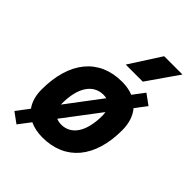

<svg xmlns="http://www.w3.org/2000/svg" viewBox="-245 -905 1076 1076"><g transform="rotate(45 293.0 -367.5)"><path d="M90.8 60.5 145 -10.7C172.9 2.4 206.5 9.8 245.1 9.8C426.3 9.8 533.2 -118.2 533.2 -335C533.2 -390.1 518.1 -435.1 490.2 -467.8L541.5 -535.2L480 -580.1L428.2 -511.7C402.8 -522 373 -527.3 339.8 -527.3C158.7 -527.3 51.8 -397.5 51.8 -177.7C51.8 -129.9 63.5 -89.8 85.9 -59.1L29.3 15.6ZM286.6 -609.4H421.9L550.8 -794.9H405.8ZM268.6 -115.7C253.9 -115.7 241.2 -118.7 230 -123.5L394.5 -340.8C396 -332.5 397 -323.7 397 -314C397 -189.5 349.1 -115.7 268.6 -115.7ZM188.5 -194.3C188 -197.3 188 -200.7 188 -203.6C188 -328.1 236.8 -401.9 318.8 -401.9C327.6 -401.9 335.4 -400.9 342.8 -398.9Z"/></g></svg>

Font: Cascadia Code
Style: Bold Italic
Weight: 700
Italic angle: -10°
Monospace: yes
Designer: Aaron Bell
Foundry: Saja Typeworks
Version: Version 2404.023